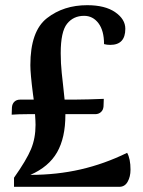

<svg xmlns="http://www.w3.org/2000/svg" viewBox="-20 -720 550 740"><path d="M483 -66Q483 -39 472 -19.5Q461 0 440 0H34V-35Q82 -103 99.5 -145Q117 -187 117 -239Q117 -252 115 -280H85Q51 -280 25 -278L26 -306Q27 -320 35.5 -328Q44 -336 57 -336H110L107 -358Q97 -436 97 -469Q97 -600 161 -650Q225 -700 316 -700Q385 -700 424 -673Q463 -646 463 -609Q463 -547 405 -547Q392 -547 381 -550Q381 -602 359.5 -630.5Q338 -659 304 -659Q263 -659 238.5 -628.5Q214 -598 214 -515Q214 -476 218 -438.5Q222 -401 223 -393L229 -336H262Q283 -336 321 -337Q359 -338 380 -339L379 -310Q378 -296 369 -288Q360 -280 347 -280H232V-277Q232 -189 200 -133Q168 -77 97 -46Q199 -46 290.5 -67Q382 -88 470 -131Q483 -108 483 -66Z"/></svg>

Font: Arima Madurai ExtraBold
Style: Regular
Weight: 800
Designer: Joana Correia and Natanael Gama
Foundry: NDISCOVER
Version: Version 1.019